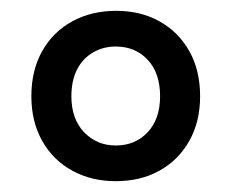

<svg xmlns="http://www.w3.org/2000/svg" viewBox="-20 -757 429 355"><path d="M194 -422Q149 -422 113.5 -441.5Q78 -461 58 -496.5Q38 -532 38 -579Q38 -627 58 -662.5Q78 -698 113.5 -717.5Q149 -737 195 -737Q240 -737 275 -717.5Q310 -698 330 -662.5Q350 -627 350 -579Q350 -532 330 -496.5Q310 -461 275 -441.5Q240 -422 194 -422ZM194 -488Q230 -488 253 -512.5Q276 -537 276 -579Q276 -622 253 -646.5Q230 -671 194 -671Q171 -671 152 -660Q133 -649 122.5 -628.5Q112 -608 112 -579Q112 -537 135.5 -512.5Q159 -488 194 -488Z"/></svg>

Font: Hubot Sans Medium
Style: Regular
Weight: 500
Designer: Deni Anggara
Foundry: GitHub, Inc., Subsidiary of Microsoft Corporation
Version: Version 2.000